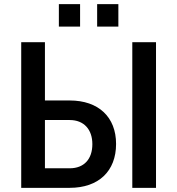

<svg xmlns="http://www.w3.org/2000/svg" viewBox="-20 -903 852 923"><path d="M82 0H315C454 0 538 -80 538 -211C538 -340 454 -420 315 -420H196V-700H82ZM315 -94H196V-326H315C384 -326 424 -280 424 -210C424 -138 384 -94 315 -94ZM616 0H730V-700H616ZM447 -775H549V-883H447ZM263 -775H365V-883H263Z"/></svg>

Font: Finlandica Medium
Style: Regular
Weight: 500
Designer: Niklas Ekholm, Juho Hiilivirta, Jaakko Suomalainen
Foundry: Helsinki Type Studio
Version: Version 2.000;Glyphs 3.2 (3202)